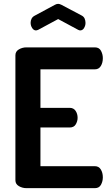

<svg xmlns="http://www.w3.org/2000/svg" viewBox="-20 -977 570 997"><path d="M117 0Q96 0 78 -10.5Q60 -21 60 -41V-690Q60 -710 78 -720.5Q96 -731 117 -731H473Q495 -731 504.5 -713Q514 -695 514 -675Q514 -651 503.5 -634Q493 -617 473 -617H190V-417H342Q362 -417 372.5 -401.5Q383 -386 383 -365Q383 -348 373.5 -331.5Q364 -315 342 -315H190V-114H473Q493 -114 503.5 -97Q514 -80 514 -56Q514 -36 504.5 -18Q495 0 473 0ZM167 -819Q155 -819 147 -831.5Q139 -844 139 -859Q139 -870 144 -880Q149 -890 161 -896L265 -952Q274 -957 282 -957Q289 -957 299 -952L403 -897Q415 -891 419.5 -880.5Q424 -870 424 -858Q424 -844 416.5 -831.5Q409 -819 396 -819Q394 -819 391 -820Q388 -821 386 -822L282 -878L178 -822Q175 -821 172 -820Q169 -819 167 -819Z"/></svg>

Font: Dosis
Style: Bold
Weight: 700
Designer: EdgarTolentino, PabloImpallari, IginoMarini
Foundry: EdgarTolentino, PabloImpallari, IginoMarini
Version: Version 3.001; ttfautohint (v1.8.2)